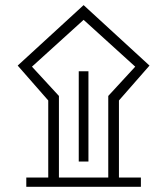

<svg xmlns="http://www.w3.org/2000/svg" viewBox="-20 -719 644 739"><path d="M165.7 -35.8H81.2V0H522.3V-35.8H437.8V-332.3L555.4 -466.6L301.8 -699.3L48.1 -466.6L165.7 -332.3ZM396.7 -349.7V-35.8H206.8V-349.7L103 -462.4L301.8 -642.6L500.5 -462.4ZM320.4 -444.7H283.1V-97.4H320.4Z"/></svg>

Font: Estedad VF
Style: Regular
Weight: 100
Designer: Amin Abedi
Version: Version 7.3